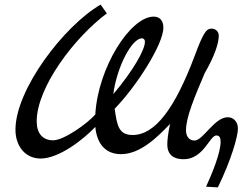

<svg xmlns="http://www.w3.org/2000/svg" viewBox="-20 -686 1071 832"><path d="M967 -178C909 -178 860 -77 823 -77C801 -77 786 -93 786 -122C786 -179 825 -270 867 -369C910 -443 928 -499 928 -531C928 -552 912 -562 896 -562C873 -562 859 -539 824 -445C738 -216 652 -101 555 -101C495 -101 487 -141 477 -215C570 -310 688 -494 688 -566C688 -596 673 -614 646 -614C544 -614 404 -391 393 -190C358 -150 257 -78 210 -78C165 -78 139 -108 139 -160C139 -307 301 -522 443 -628L416 -666C257 -574 47 -298 47 -124C47 -51 91 1 156 1C236 1 342 -82 393 -136C400 -60 440 -18 504 -18C589 -18 663 -93 717 -149C708 -108 705 -78 705 -60C705 -10 739 4 776 4C862 4 889 -99 917 -99C932 -99 936 -88 936 -72C936 -23 899 66 873 123L924 126C983 5 1011 -96 1011 -129C1011 -157 993 -178 967 -178ZM595 -520C603 -520 608 -514 608 -505C608 -469 556 -379 471 -278C486 -395 551 -520 595 -520Z"/></svg>

Font: Marck Script
Style: Regular
Weight: 400
Designer: Denis Masharov, Marck Fogel
Foundry: Denis Masharov
Version: Version 1.002